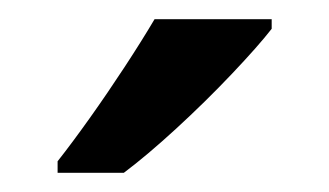

<svg xmlns="http://www.w3.org/2000/svg" viewBox="-20 -786 343 200"><path d="M263 -756Q249 -738 221.5 -709Q194 -680 163.5 -652Q133 -624 109 -606H40V-618Q55 -637 73.5 -663Q92 -689 110 -716.5Q128 -744 141 -766H263Z"/></svg>

Font: Noto Sans Tai Tham Medium
Style: Regular
Weight: 500
Designer: Monotype Design Team 2013. Revised by David WIlliams 2020
Foundry: Monotype Imaging Inc.
Version: Version 2.002; ttfautohint (v1.8.4.7-5d5b)